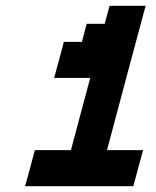

<svg xmlns="http://www.w3.org/2000/svg" viewBox="-20 -895 540 665"><path d="M66.9 -250H441.9Q447.3 -270.5 458.5 -312.3Q469.7 -354 475.6 -375H350.6Q372.6 -458 417.2 -624.8Q461.9 -791.5 484.4 -875H359.4L342.8 -812.5H280.3L263.7 -750H201.2Q195.8 -729.5 184.6 -687.7Q173.3 -646 167.5 -625H292.5Q281.2 -583.5 259 -500Q236.8 -416.5 225.6 -375H100.6Q95.2 -354 84 -312.3Q72.8 -270.5 66.9 -250Z"/></svg>

Font: Faithful 32x
Style: Oblique
Weight: 400
Foundry: Faithful Resource Pack
Version: Version 1.0; January 27, 2023